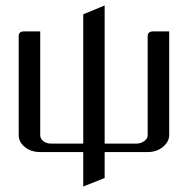

<svg xmlns="http://www.w3.org/2000/svg" viewBox="-20 -552 682 697"><path d="M47.9 -62V-420.9Q47.9 -438 66.9 -438H126V-62Q126 -48.3 137.2 -39.6Q148.4 -30.8 165 -30.8H282.2V-500L359.9 -532.2V-30.8H477.1Q490.2 -30.8 503.9 -40Q516.1 -48.3 516.1 -62V-420.9Q516.1 -438 536.1 -438H594.2V-62Q594.2 -37.1 570.8 -18.1Q548.3 0 516.1 0H359.9V94.2L282.2 125V0H126Q92.8 0 70.3 -18.1Q47.9 -36.1 47.9 -62Z"/></svg>

Font: Hhenum
Style: Regular
Weight: 400
Designer: T. Christopher White
Version: Version 1.0